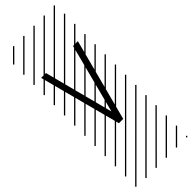

<svg xmlns="http://www.w3.org/2000/svg" viewBox="-442 -973 1415 1415"><g transform="rotate(-45 265.5 -266.0)"><path d="M124 -646 265.1 -104.5 406.2 -646H456.5L287.6 -4.4H242.7L73.7 -646ZM526.9 410.6 533.7 417.5 525.4 425.8 518.6 418.9ZM526.9 304.7 533.7 311.5 419.4 425.8 412.6 418.9ZM526.9 198.7 533.7 205.6 313.5 425.8 306.6 418.9ZM526.9 92.3 533.7 99.1 207.5 425.8 200.7 418.9ZM526.9 -13.2 533.7 -6.3 101.6 425.8 94.7 418.9ZM526.9 -119.1 533.7 -112.3 3.4 418 -3.4 411.1ZM526.9 -225.6 533.7 -218.8 3.4 311.5 -3.4 304.7ZM526.9 -331.5 533.7 -324.7 3.4 205.6 -3.4 198.7ZM526.9 -438 533.7 -431.2 3.4 99.1 -3.4 92.3ZM526.9 -543.5 533.7 -536.6 3.4 -6.3 -3.4 -13.2ZM526.9 -649.4 533.7 -642.6 3.4 -112.3 -3.4 -119.1ZM526.9 -755.9 533.7 -749 3.4 -218.8 -3.4 -225.6ZM526.9 -861.8 533.7 -855 3.4 -324.7 -3.4 -331.5ZM516.6 -958 523.4 -951.2 3.4 -431.2 -3.4 -438ZM411.1 -958 418 -951.2 3.4 -536.6 -3.4 -543.5ZM305.2 -958 312 -951.2 3.4 -642.6 -3.4 -649.4ZM198.7 -958 205.6 -951.2 3.4 -749 -3.4 -755.9ZM92.3 -958 99.1 -951.2 3.4 -855 -3.4 -861.8Z"/></g></svg>

Font: AzarMehrMSRS2
Style: Regular
Weight: 1
Designer: Amin Abedi
Version: Version 1.00